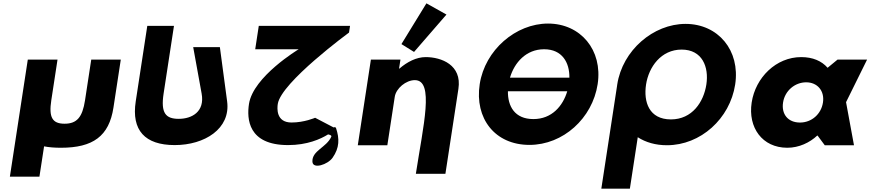

<svg xmlns="http://www.w3.org/2000/svg" viewBox="-20 -870 5214 1150"><path d="M324.5 -513H146.5L39.2 188H216.2L244 6.6C273 12.3 306.6 15 344.7 15C536.7 15 633.3 -54 659.6 -226L703.5 -513H526.5L489.2 -269C473.7 -168 440.7 -129 366.7 -129C292.7 -129 271.7 -168 287.2 -269Z M1297 -587.5H1137.2L1187.7 -309.5C1207.6 -200.5 1128.9 -158.2 1050.7 -158.2C972.5 -158.2 942 -192.2 959.9 -309.5L1022 -715H862.2L793 -262.8C766.4 -89.4 848.1 -1 1026.6 -1C1205.1 -1 1362.3 -98.6 1340.4 -262.8Z M1726.2 -136.2C1632.7 -136.2 1639.9 -222 1643.8 -247.5C1663.6 -376.7 2070.5 -675 2070.5 -675L2076.6 -715H1530L1508.6 -574.8H1768.7C1768.7 -574.8 1496.4 -411.5 1471.3 -247.5C1457.7 -159.1 1465 -1 1705.5 -1C1819.6 -1 1899.4 -36.5 1945.1 -65C1956.7 -62.6 1967.6 -58.6 1964.2 -51C1935.3 14 1847.5 32 1851.3 99C1854.2 145 1942.7 116 1971.9 75C2014.1 15 2013.5 -40 1993 -102C1990.7 -109 1985.2 -109.6 1978.3 -106.7L1867.5 -164.6C1867.5 -164.6 1802.7 -136.2 1726.2 -136.2Z M2470.8 171C2515.1 -118 2582.7 -390 2464.7 -390C2411.7 -390 2352.2 -341 2344.4 -290L2300 0H2123L2201.5 -513H2378.5L2370.2 -459H2372.2C2418.4 -499 2473.8 -528 2529.8 -528C2623.8 -528 2747.6 -481 2725.7 -338L2647.8 171ZM2384.4 -605.9 2460 -558.9 2654.1 -782.8 2534.1 -850Z M2853.3 -365.9C2822 -161.1 2943.9 -2.1 3151.2 -2.1C3352.7 -2.1 3528.3 -161.1 3559.7 -365.9C3591 -570.8 3457.1 -728.9 3262.5 -728.9C3069.5 -728.9 2884.7 -570.8 2853.3 -365.9ZM3022.2 -323.4H3377.6C3351.3 -234.8 3285 -156.8 3174.9 -156.8C3061.9 -156.8 3021 -234.8 3022.2 -323.4ZM3390.4 -405H3034.6C3061.1 -495 3131.1 -575 3238.9 -575C3347.5 -575 3391.7 -495 3390.4 -405Z M3677 -363.9C3676.4 -359.8 3675.8 -355.7 3675.3 -351.7L3581.7 260H3752.7L3799.9 -48.1C3847.3 -17.5 3906.4 -0.1 3974.9 -0.1C4176.4 -0.1 4352 -159.1 4383.4 -363.9C4414.7 -568.8 4280.8 -726.9 4086.2 -726.9C3893.2 -726.9 3708.4 -568.8 3677 -363.9ZM3849.6 -363.9C3865.6 -468.5 3939.4 -573 4062.6 -573C4186.7 -573 4226.8 -468.5 4210.8 -363.9C4194.8 -259.4 4126.1 -154.8 3998.6 -154.8C3867.7 -154.8 3833.6 -259.4 3849.6 -363.9Z M4670.2 -256C4681 -327 4741.7 -377 4808.7 -377C4874.7 -377 4920 -327 4909.2 -256C4898.5 -186 4840.8 -136 4771.8 -136C4699.8 -136 4659.5 -186 4670.2 -256ZM4482.2 -256C4459.2 -106 4545.7 15 4695.7 15C4765.7 15 4830.4 -16 4874.9 -58H4876.9L4920 0H5095L5047.5 -258L5173.5 -513H4996.5L4937 -464C4901.3 -505 4847.8 -528 4778.8 -528C4628.8 -528 4505.1 -406 4482.2 -256Z"/></svg>

Font: Sztylet
Style: BdObl
Weight: 700
Foundry: Cannot Into Space Fonts, PlusOne Fonts
Version: Version 0.12